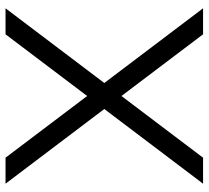

<svg xmlns="http://www.w3.org/2000/svg" viewBox="-50 -704 754 694"><g transform="rotate(90 327.0 -357.0)"><path d="M644 0H550L327 -295L104 0H10L280 -357L10 -714H104L327 -419L550 -714H644L374 -357Z"/></g></svg>

Font: Arcon
Style: Regular
Weight: 400
Designer: M. Zarth
Foundry: martin zarth - visuelle & digitale kommunikation
Version: Version 1.131;PS 001.131;hotconv 1.0.70;makeotf.lib2.5.58329